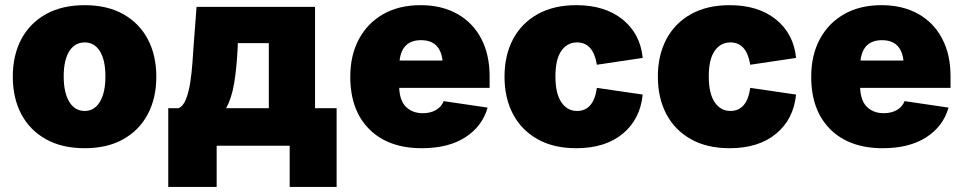

<svg xmlns="http://www.w3.org/2000/svg" viewBox="-20 -573 3786 755"><path d="M313 9.8Q224.1 9.8 160.6 -25.6Q97.2 -61 63.7 -124.3Q30.3 -187.5 30.3 -271.5Q30.3 -355.5 63.7 -418.7Q97.2 -481.9 160.6 -517.3Q224.1 -552.7 313 -552.7Q401.9 -552.7 464.8 -517.3Q527.8 -481.9 561.3 -418.7Q594.7 -355.5 594.7 -271.5Q594.7 -187.5 561.3 -124.3Q527.8 -61 464.8 -25.6Q401.9 9.8 313 9.8ZM313 -136.7Q351.1 -136.7 372.8 -172.6Q394.5 -208.5 394.5 -272.5Q394.5 -336.9 372.8 -371.6Q351.1 -406.2 313 -406.2Q274.4 -406.2 252.4 -371.6Q230.5 -336.9 230.5 -272.5Q230.5 -208.5 252.4 -172.6Q274.4 -136.7 313 -136.7Z M641.6 162.1V-147.5H681.6Q700.2 -154.8 711.2 -182.6Q722.2 -210.4 728 -248.3Q733.9 -286.1 736.6 -324.7Q739.3 -363.3 741.2 -391.6L752.9 -545.9H1218.8V-147.5H1303.7V162.1H1119.1V0H832V162.1ZM869.1 -147.5H1037.1V-403.3H915V-391.6Q910.6 -303.2 900.6 -244.6Q890.6 -186 869.1 -147.5Z M1638.7 9.8Q1507.3 9.8 1432.4 -64.7Q1357.4 -139.2 1357.4 -271.5Q1357.4 -356 1391.4 -419.2Q1425.3 -482.4 1487.3 -517.6Q1549.3 -552.7 1633.8 -552.7Q1716.3 -552.7 1777.3 -518.8Q1838.4 -484.9 1871.8 -422.1Q1905.3 -359.4 1905.3 -272.5V-227.5H1549.8Q1551.8 -176.8 1576.9 -152.3Q1602.1 -127.9 1642.6 -127.9Q1672.9 -127.9 1694.3 -140.4Q1715.8 -152.8 1724.6 -175.3L1897.5 -149.9Q1876.5 -76.2 1809.8 -33.2Q1743.2 9.8 1638.7 9.8ZM1551.3 -335H1720.2Q1710.9 -415 1635.7 -415Q1560.5 -415 1551.3 -335Z M2246.1 9.8Q2157.2 9.8 2094 -25.6Q2030.8 -61 1997.3 -124.3Q1963.9 -187.5 1963.9 -271.5Q1963.9 -355.5 1997.3 -418.7Q2030.8 -481.9 2094 -517.3Q2157.2 -552.7 2246.1 -552.7Q2358.9 -552.7 2428.5 -496.3Q2498 -439.9 2507.3 -345.2L2327.1 -318.4Q2313 -406.2 2249 -406.2Q2210.4 -406.2 2187.3 -373Q2164.1 -339.8 2164.1 -272.5Q2164.1 -205.6 2187.3 -171.1Q2210.4 -136.7 2249 -136.7Q2314.5 -136.7 2327.1 -227.5L2507.3 -201.2Q2497.6 -104 2428.7 -47.1Q2359.9 9.8 2246.1 9.8Z M2849.1 9.8Q2760.3 9.8 2697 -25.6Q2633.8 -61 2600.3 -124.3Q2566.9 -187.5 2566.9 -271.5Q2566.9 -355.5 2600.3 -418.7Q2633.8 -481.9 2697 -517.3Q2760.3 -552.7 2849.1 -552.7Q2961.9 -552.7 3031.5 -496.3Q3101.1 -439.9 3110.4 -345.2L2930.2 -318.4Q2916 -406.2 2852.1 -406.2Q2813.5 -406.2 2790.3 -373Q2767.1 -339.8 2767.1 -272.5Q2767.1 -205.6 2790.3 -171.1Q2813.5 -136.7 2852.1 -136.7Q2917.5 -136.7 2930.2 -227.5L3110.4 -201.2Q3100.6 -104 3031.7 -47.1Q2962.9 9.8 2849.1 9.8Z M3451.2 9.8Q3319.8 9.8 3244.9 -64.7Q3169.9 -139.2 3169.9 -271.5Q3169.9 -356 3203.9 -419.2Q3237.8 -482.4 3299.8 -517.6Q3361.8 -552.7 3446.3 -552.7Q3528.8 -552.7 3589.8 -518.8Q3650.9 -484.9 3684.3 -422.1Q3717.8 -359.4 3717.8 -272.5V-227.5H3362.3Q3364.3 -176.8 3389.4 -152.3Q3414.6 -127.9 3455.1 -127.9Q3485.4 -127.9 3506.8 -140.4Q3528.3 -152.8 3537.1 -175.3L3710 -149.9Q3689 -76.2 3622.3 -33.2Q3555.7 9.8 3451.2 9.8ZM3363.8 -335H3532.7Q3523.4 -415 3448.2 -415Q3373 -415 3363.8 -335Z"/></svg>

Font: Inter Black
Style: Regular
Weight: 900
Designer: Rasmus Andersson
Foundry: rsms
Version: Version 4.000;git-a52131595